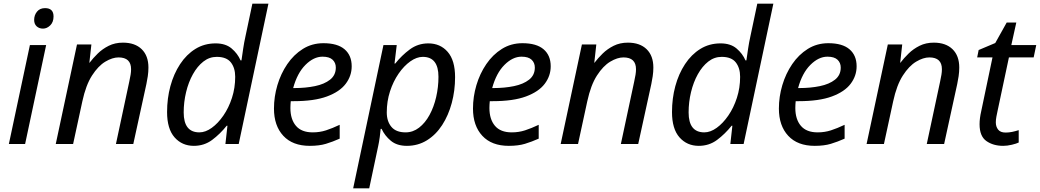

<svg xmlns="http://www.w3.org/2000/svg" viewBox="-20 -780 5633 1040"><path d="M213 -625Q192 -625 178.5 -637.5Q165 -650 165 -672Q165 -698 180.5 -717Q196 -736 224 -736Q270 -736 270 -691Q270 -660 252 -642.5Q234 -625 213 -625ZM28 0 142 -536H230L116 0Z M282 0 397 -539H475L464 -440H465Q484 -465 509.5 -490Q535 -515 569 -532Q603 -549 646 -549Q711 -549 747.5 -513.5Q784 -478 784 -414Q784 -391 780.5 -367Q777 -343 773 -325L702 0H608L680 -337Q685 -360 687.5 -375.5Q690 -391 690 -405Q690 -469 622 -469Q589 -469 550.5 -446Q512 -423 478.5 -371Q445 -319 426 -231L376 0Z M1030 10Q966 10 925.5 -36Q885 -82 885 -173Q885 -247 903 -313.5Q921 -380 955.5 -432.5Q990 -485 1038.5 -515Q1087 -545 1148 -545Q1202 -545 1234.5 -517.5Q1267 -490 1283 -453H1288Q1293 -487 1297.5 -518Q1302 -549 1310 -585L1347 -760H1434L1273 0H1201L1212 -99H1208Q1172 -54 1129 -22Q1086 10 1030 10ZM1060 -63Q1093 -63 1127 -87.5Q1161 -112 1190 -154Q1219 -196 1236.5 -250Q1254 -304 1254 -364Q1254 -412 1230.5 -442Q1207 -472 1154 -472Q1114 -472 1081.5 -446.5Q1049 -421 1025 -378Q1001 -335 988 -281Q975 -227 975 -171Q975 -63 1060 -63Z M1658 10Q1565 10 1514.5 -44.5Q1464 -99 1464 -192Q1464 -256 1482.5 -318.5Q1501 -381 1536 -432.5Q1571 -484 1620.5 -515Q1670 -546 1732 -546Q1808 -546 1846.5 -513Q1885 -480 1885 -421Q1885 -369 1852.5 -326Q1820 -283 1751 -257.5Q1682 -232 1572 -232H1555Q1554 -223 1553.5 -213Q1553 -203 1553 -195Q1553 -134 1583 -98.5Q1613 -63 1674 -63Q1712 -63 1746 -74Q1780 -85 1820 -104V-29Q1782 -12 1745.5 -1Q1709 10 1658 10ZM1575 -303Q1635 -303 1686 -313.5Q1737 -324 1768 -348.5Q1799 -373 1799 -414Q1799 -440 1781.5 -456.5Q1764 -473 1727 -473Q1679 -473 1634.5 -428.5Q1590 -384 1568 -303Z M1893 240 2057 -536H2129L2117 -436H2121Q2156 -480 2200 -512.5Q2244 -545 2300 -545Q2365 -545 2405 -499Q2445 -453 2445 -362Q2445 -289 2427 -222Q2409 -155 2375 -102.5Q2341 -50 2292.5 -20Q2244 10 2184 10Q2130 10 2097 -17.5Q2064 -45 2047 -82H2042Q2041 -66 2037 -37.5Q2033 -9 2029 9L1980 240ZM2177 -63Q2217 -63 2250 -88.5Q2283 -114 2306.5 -157Q2330 -200 2342.5 -254Q2355 -308 2355 -364Q2355 -472 2270 -472Q2237 -472 2202.5 -447.5Q2168 -423 2139 -381Q2110 -339 2092.5 -285Q2075 -231 2075 -171Q2075 -123 2100 -93Q2125 -63 2177 -63Z M2736 10Q2643 10 2592.5 -44.5Q2542 -99 2542 -192Q2542 -256 2560.5 -318.5Q2579 -381 2614 -432.5Q2649 -484 2698.5 -515Q2748 -546 2810 -546Q2886 -546 2924.5 -513Q2963 -480 2963 -421Q2963 -369 2930.5 -326Q2898 -283 2829 -257.5Q2760 -232 2650 -232H2633Q2632 -223 2631.5 -213Q2631 -203 2631 -195Q2631 -134 2661 -98.5Q2691 -63 2752 -63Q2790 -63 2824 -74Q2858 -85 2898 -104V-29Q2860 -12 2823.5 -1Q2787 10 2736 10ZM2653 -303Q2713 -303 2764 -313.5Q2815 -324 2846 -348.5Q2877 -373 2877 -414Q2877 -440 2859.5 -456.5Q2842 -473 2805 -473Q2757 -473 2712.5 -428.5Q2668 -384 2646 -303Z M3017 0 3132 -539H3210L3199 -440H3200Q3219 -465 3244.5 -490Q3270 -515 3304 -532Q3338 -549 3381 -549Q3446 -549 3482.5 -513.5Q3519 -478 3519 -414Q3519 -391 3515.5 -367Q3512 -343 3508 -325L3437 0H3343L3415 -337Q3420 -360 3422.5 -375.5Q3425 -391 3425 -405Q3425 -469 3357 -469Q3324 -469 3285.5 -446Q3247 -423 3213.5 -371Q3180 -319 3161 -231L3111 0Z M3765 10Q3701 10 3660.5 -36Q3620 -82 3620 -173Q3620 -247 3638 -313.5Q3656 -380 3690.5 -432.5Q3725 -485 3773.5 -515Q3822 -545 3883 -545Q3937 -545 3969.5 -517.5Q4002 -490 4018 -453H4023Q4028 -487 4032.5 -518Q4037 -549 4045 -585L4082 -760H4169L4008 0H3936L3947 -99H3943Q3907 -54 3864 -22Q3821 10 3765 10ZM3795 -63Q3828 -63 3862 -87.5Q3896 -112 3925 -154Q3954 -196 3971.5 -250Q3989 -304 3989 -364Q3989 -412 3965.5 -442Q3942 -472 3889 -472Q3849 -472 3816.5 -446.5Q3784 -421 3760 -378Q3736 -335 3723 -281Q3710 -227 3710 -171Q3710 -63 3795 -63Z M4393 10Q4300 10 4249.5 -44.5Q4199 -99 4199 -192Q4199 -256 4217.5 -318.5Q4236 -381 4271 -432.5Q4306 -484 4355.5 -515Q4405 -546 4467 -546Q4543 -546 4581.5 -513Q4620 -480 4620 -421Q4620 -369 4587.5 -326Q4555 -283 4486 -257.5Q4417 -232 4307 -232H4290Q4289 -223 4288.5 -213Q4288 -203 4288 -195Q4288 -134 4318 -98.5Q4348 -63 4409 -63Q4447 -63 4481 -74Q4515 -85 4555 -104V-29Q4517 -12 4480.5 -1Q4444 10 4393 10ZM4310 -303Q4370 -303 4421 -313.5Q4472 -324 4503 -348.5Q4534 -373 4534 -414Q4534 -440 4516.5 -456.5Q4499 -473 4462 -473Q4414 -473 4369.5 -428.5Q4325 -384 4303 -303Z M4674 0 4789 -539H4867L4856 -440H4857Q4876 -465 4901.5 -490Q4927 -515 4961 -532Q4995 -549 5038 -549Q5103 -549 5139.5 -513.5Q5176 -478 5176 -414Q5176 -391 5172.5 -367Q5169 -343 5165 -325L5094 0H5000L5072 -337Q5077 -360 5079.5 -375.5Q5082 -391 5082 -405Q5082 -469 5014 -469Q4981 -469 4942.5 -446Q4904 -423 4870.5 -371Q4837 -319 4818 -231L4768 0Z M5414 10Q5360 10 5323 -16Q5286 -42 5286 -107Q5286 -139 5295 -178L5356 -469H5273L5281 -509L5371 -547L5433 -658H5485L5458 -536H5593L5579 -469H5445L5383 -177Q5380 -164 5377 -147.5Q5374 -131 5374 -117Q5374 -94 5386.5 -78Q5399 -62 5427 -62Q5445 -62 5462 -65.5Q5479 -69 5498 -75V-8Q5486 -2 5461 4Q5436 10 5414 10Z"/></svg>

Font: Noto Sans
Style: Italic
Weight: 400
Italic angle: -12°
Designer: Monotype Design Team
Foundry: Monotype Imaging Inc.
Version: Version 2.013; ttfautohint (v1.8.4.7-5d5b)